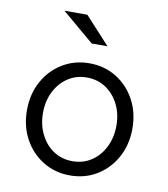

<svg xmlns="http://www.w3.org/2000/svg" viewBox="-81 -774 742 850"><g transform="rotate(10 290.0 -349.0)"><path d="M290 8Q223 8 169 -25Q115 -58 84 -115Q53 -172 53 -244Q53 -316 84 -373Q115 -430 169 -463Q223 -496 290 -496Q358 -496 411.5 -463Q465 -430 496 -373Q527 -316 527 -244Q527 -172 496 -115Q465 -58 411.5 -25Q358 8 290 8ZM290 -56Q338 -56 375 -80.5Q412 -105 433.5 -148Q455 -191 455 -244Q455 -298 433.5 -340.5Q412 -383 375 -407.5Q338 -432 290 -432Q242 -432 205 -407.5Q168 -383 146.5 -340.5Q125 -298 125 -244Q125 -191 146.5 -148Q168 -105 205 -80.5Q242 -56 290 -56ZM284 -584 140 -706H243L355 -584Z"/></g></svg>

Font: Red Hat Text VF
Style: Regular
Weight: 400
Designer: Pentagram, MCKL
Foundry: Pentagram, MCKL
Version: Version 1.023